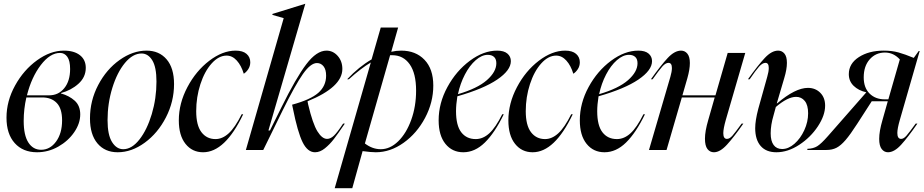

<svg xmlns="http://www.w3.org/2000/svg" viewBox="-20 -785 4834 1005"><path d="M314 -520Q368 -520 398.5 -496Q429 -472 429 -430Q429 -381 390.5 -346.5Q352 -312 299 -298V-296Q342 -284 371 -258Q400 -232 400 -186Q400 -139 368.5 -93Q337 -47 285 -17.5Q233 12 174 12Q100 12 57 -36Q14 -84 14 -169Q14 -256 59 -337.5Q104 -419 174 -469.5Q244 -520 314 -520ZM195 -1Q242 -1 273.5 -44Q305 -87 305 -155Q305 -217 277 -246Q249 -275 201 -275H118Q104 -214 104 -152Q104 -77 128.5 -39Q153 -1 195 -1ZM237 -286Q286 -286 316.5 -323.5Q347 -361 347 -424Q347 -467 332.5 -487.5Q318 -508 294 -508Q242 -508 193.5 -444.5Q145 -381 121 -286Z M596 12Q529 12 490 -34.5Q451 -81 451 -165Q451 -258 494 -340Q537 -422 606 -471Q675 -520 747 -520Q813 -520 852 -474.5Q891 -429 891 -345Q891 -253 848.5 -170.5Q806 -88 737.5 -38Q669 12 596 12ZM625 -4Q670 -4 710 -55Q750 -106 774.5 -188Q799 -270 799 -358Q799 -434 777 -469.5Q755 -505 721 -505Q675 -505 634 -455.5Q593 -406 568 -325Q543 -244 543 -156Q543 -79 566.5 -41.5Q590 -4 625 -4Z M1213 -520Q1251 -520 1270.5 -503Q1290 -486 1290 -459Q1290 -439 1279.5 -423Q1269 -407 1256 -399Q1243 -442 1219.5 -468Q1196 -494 1166 -494Q1125 -494 1088 -453Q1051 -412 1029 -344.5Q1007 -277 1007 -203Q1007 -129 1034.5 -93Q1062 -57 1108 -57Q1144 -57 1177 -87Q1210 -117 1245 -187H1253Q1158 12 1043 12Q986 12 951 -32Q916 -76 916 -155Q916 -244 961 -329Q1006 -414 1075.5 -467Q1145 -520 1213 -520Z M1465 -690 1406 -707V-712L1577 -765H1578L1385 -102H1393L1453 -223Q1529 -377 1583 -448.5Q1637 -520 1689 -520Q1723 -520 1747.5 -492.5Q1772 -465 1772 -424Q1772 -329 1590 -255V-253L1593 -238Q1617 -137 1641.5 -97.5Q1666 -58 1692 -58Q1710 -58 1727.5 -74.5Q1745 -91 1776 -138H1785Q1749 -85 1727.5 -57Q1706 -29 1680.5 -8.5Q1655 12 1629 12Q1590 12 1564 -40.5Q1538 -93 1513 -218L1509 -237Q1605 -263 1646 -299Q1687 -335 1687 -389Q1687 -421 1673.5 -438Q1660 -455 1639 -455Q1606 -455 1565.5 -397.5Q1525 -340 1459 -206L1358 0H1267Z M2064 -641 2028 -514Q2054 -520 2080 -520Q2156 -520 2202 -472Q2248 -424 2248 -337Q2248 -249 2205 -168Q2162 -87 2092.5 -37.5Q2023 12 1947 12Q1922 12 1878 6L1824 200H1732L1921 -458Q1870 -428 1806 -370H1797Q1859 -436 1925 -474L1973 -641ZM1973 -4Q2022 -4 2064.5 -45.5Q2107 -87 2132.5 -157.5Q2158 -228 2158 -311Q2158 -401 2124.5 -448.5Q2091 -496 2033 -496H2022L1890 -34Q1929 -4 1973 -4Z M2582 -520Q2618 -520 2636 -504.5Q2654 -489 2654 -465Q2654 -417 2582.5 -368.5Q2511 -320 2374 -281Q2367 -237 2367 -203Q2367 -128 2394.5 -92.5Q2422 -57 2470 -57Q2508 -57 2541 -87Q2574 -117 2609 -187H2617Q2570 -90 2518 -39Q2466 12 2405 12Q2347 12 2311.5 -32Q2276 -76 2276 -155Q2276 -245 2322 -329.5Q2368 -414 2439.5 -467Q2511 -520 2582 -520ZM2578 -454Q2578 -476 2566 -487Q2554 -498 2533 -498Q2502 -498 2470 -470Q2438 -442 2413.5 -395Q2389 -348 2377 -292Q2479 -322 2528.5 -365.5Q2578 -409 2578 -454Z M2938 -520Q2976 -520 2995.5 -503Q3015 -486 3015 -459Q3015 -439 3004.5 -423Q2994 -407 2981 -399Q2968 -442 2944.5 -468Q2921 -494 2891 -494Q2850 -494 2813 -453Q2776 -412 2754 -344.5Q2732 -277 2732 -203Q2732 -129 2759.5 -93Q2787 -57 2833 -57Q2869 -57 2902 -87Q2935 -117 2970 -187H2978Q2883 12 2768 12Q2711 12 2676 -32Q2641 -76 2641 -155Q2641 -244 2686 -329Q2731 -414 2800.5 -467Q2870 -520 2938 -520Z M3321 -520Q3357 -520 3375 -504.5Q3393 -489 3393 -465Q3393 -417 3321.5 -368.5Q3250 -320 3113 -281Q3106 -237 3106 -203Q3106 -128 3133.5 -92.5Q3161 -57 3209 -57Q3247 -57 3280 -87Q3313 -117 3348 -187H3356Q3309 -90 3257 -39Q3205 12 3144 12Q3086 12 3050.5 -32Q3015 -76 3015 -155Q3015 -245 3061 -329.5Q3107 -414 3178.5 -467Q3250 -520 3321 -520ZM3317 -454Q3317 -476 3305 -487Q3293 -498 3272 -498Q3241 -498 3209 -470Q3177 -442 3152.5 -395Q3128 -348 3116 -292Q3218 -322 3267.5 -365.5Q3317 -409 3317 -454Z M3497 -429Q3497 -456 3479 -456Q3464 -456 3447 -437Q3430 -418 3396 -370H3387Q3439 -443 3475 -481.5Q3511 -520 3545 -520Q3565 -520 3578 -504Q3591 -488 3591 -455Q3591 -422 3578 -376L3552 -286H3725L3789 -508H3881L3779 -157Q3766 -111 3766 -88Q3766 -58 3785 -58Q3799 -58 3813.5 -74.5Q3828 -91 3862 -138H3871Q3822 -68 3785.5 -28Q3749 12 3717 12Q3696 12 3683 -5Q3670 -22 3670 -59Q3670 -98 3687 -156L3721 -275H3549L3469 0H3377L3489 -383Q3497 -410 3497 -429Z M4014 -87Q4014 -47 4029.5 -26Q4045 -5 4074 -5Q4107 -5 4138.5 -32.5Q4170 -60 4190 -103.5Q4210 -147 4210 -192Q4210 -235 4192.5 -256.5Q4175 -278 4147 -278Q4103 -278 4041 -225L4029 -181Q4014 -131 4014 -87ZM4053 -520Q4073 -520 4086 -504.5Q4099 -489 4099 -456Q4099 -422 4085 -376L4046 -244H4048Q4143 -325 4209 -325Q4248 -325 4273.5 -299.5Q4299 -274 4299 -232Q4299 -181 4261 -123.5Q4223 -66 4163.5 -27Q4104 12 4044 12Q3990 12 3961.5 -21Q3933 -54 3933 -114Q3933 -154 3949 -215L3996 -383Q4004 -410 4004 -429Q4004 -456 3987 -456Q3971 -456 3953.5 -436.5Q3936 -417 3904 -370H3895Q3947 -443 3983 -481.5Q4019 -520 4053 -520Z M4314 -73 4514 -301V-302Q4474 -311 4448.5 -335.5Q4423 -360 4423 -397Q4423 -452 4475.5 -486Q4528 -520 4606 -520Q4649 -520 4683 -510.5Q4717 -501 4763 -482L4789 -518H4794L4690 -157Q4677 -112 4677 -89Q4677 -58 4697 -58Q4710 -58 4724.5 -74.5Q4739 -91 4773 -138H4782Q4733 -67 4697 -27.5Q4661 12 4628 12Q4608 12 4595 -5Q4582 -22 4582 -58Q4582 -98 4599 -156L4627 -255H4543L4467 -137Q4431 -81 4406 -52Q4381 -23 4358.5 -11.5Q4336 0 4306 0H4206V-6Q4237 -7 4257.5 -19.5Q4278 -32 4314 -73ZM4611 -265H4630L4690 -474Q4657 -510 4612 -510Q4564 -510 4532.5 -474.5Q4501 -439 4501 -380Q4501 -326 4531.5 -295.5Q4562 -265 4611 -265Z"/></svg>

Font: Nyght Serif Italic
Style: Regular
Weight: 400
Italic angle: -16°
Designer: Maksym Kobuzan
Version: Version 0.410